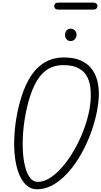

<svg xmlns="http://www.w3.org/2000/svg" viewBox="-20 -1410 761 1440"><path d="M257.5 9.5Q209 9.5 173.8 -24.8Q138.5 -59 117.2 -119.2Q96 -179.5 89.2 -259Q82.5 -338.5 90.5 -429.5Q98.5 -520.5 121.5 -615.5Q149.5 -730.5 194.8 -811.8Q240 -893 305.8 -936Q371.5 -979 460 -979Q539 -979 591.5 -953.8Q644 -928.5 674 -884.5Q704 -840.5 714.5 -783.5Q725 -726.5 719.5 -662.5Q713 -589.5 692.8 -512Q672.5 -434.5 640.2 -359Q608 -283.5 566.2 -217.2Q524.5 -151 475 -99.8Q425.5 -48.5 370.8 -19.5Q316 9.5 257.5 9.5ZM179.5 -591Q162.5 -514 155.2 -436.2Q148 -358.5 151 -288.5Q154 -218.5 167.5 -163.8Q181 -109 204.8 -77.5Q228.5 -46 263 -46Q306 -46 350.5 -73Q395 -100 437.8 -147Q480.5 -194 518.2 -254.5Q556 -315 586 -383Q616 -451 635 -519.8Q654 -588.5 659 -651.5Q663.5 -709 657 -758Q650.5 -807 628.2 -843.8Q606 -880.5 564 -901Q522 -921.5 455.5 -921.5Q380 -921.5 327 -883Q274 -844.5 238.5 -770.8Q203 -697 179.5 -591ZM509.5 -1102Q491 -1102 479.2 -1115.5Q467.5 -1129 467.5 -1149Q467.5 -1167 479 -1181Q490.5 -1195 509.5 -1195Q528 -1195 541 -1182.2Q554 -1169.5 554 -1149Q554 -1129.5 541.2 -1115.8Q528.5 -1102 509.5 -1102ZM419.5 -1338Q401 -1338 393.8 -1345.8Q386.5 -1353.5 386.5 -1364.5Q386.5 -1375.5 393.8 -1383Q401 -1390.5 419.5 -1390.5H678Q696 -1390.5 703.5 -1383Q711 -1375.5 711 -1364.5Q711 -1354 703.2 -1346Q695.5 -1338 678 -1338Z"/></svg>

Font: Edu QLD Hand
Style: Regular
Weight: 400
Designer: Tina and Corey Anderson, Eben Sorkin
Foundry: Sorkin Type Co.
Version: Version 2.000